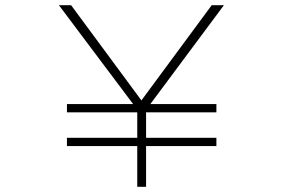

<svg xmlns="http://www.w3.org/2000/svg" viewBox="-20 -720 1090 740"><path d="M238 -189H509V-287H238V-319H493L207 -700H254L525 -333L796 -700H843L559.5 -319H814V-287H543V-189H814V-157H543V0H509V-157H238Z"/></svg>

Font: League Mono Extended Thin
Style: Regular
Weight: 100
Width: 9
Designer: Tyler Finck
Foundry: The League of Moveable Type / Tyler Finck
Version: Version 2.210